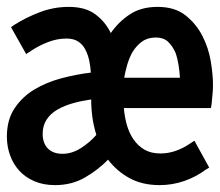

<svg xmlns="http://www.w3.org/2000/svg" viewBox="-35 -526 639 558"><path d="M488 -300Q487 -317 484 -336.5Q481 -356 475 -373Q466 -393 453 -405Q440 -417 418 -417Q394 -417 377.5 -405Q361 -393 349 -373Q340 -356 334.5 -337Q329 -318 326 -300ZM89 -137Q89 -110 104 -94.5Q119 -79 147 -79Q174 -79 200 -95.5Q226 -112 245 -134Q237 -160 233.5 -185.5Q230 -211 230 -237Q202 -233 177 -226Q152 -219 132 -207.5Q112 -196 100.5 -178.5Q89 -161 89 -137ZM-3 -447 7 -454Q40 -475 80.5 -490.5Q121 -506 165 -506Q213 -506 242 -484.5Q271 -463 287 -430Q309 -462 342 -484Q375 -506 423 -506Q473 -506 504 -481.5Q535 -457 553 -422Q571 -387 577.5 -348Q584 -309 584 -279Q584 -265 582.5 -251Q581 -237 580 -224L578 -212H325Q327 -187 333.5 -163.5Q340 -140 353 -121Q366 -102 385 -91Q404 -80 431 -80Q454 -80 475.5 -87.5Q497 -95 516 -108L530 -117L573 -39L563 -33Q535 -12 500.5 0Q466 12 429 12Q379 12 342 -8Q305 -28 279 -62Q251 -33 212.5 -10.5Q174 12 125 12Q91 12 64.5 0.5Q38 -11 20.5 -30.5Q3 -50 -6 -75.5Q-15 -101 -15 -129Q-15 -178 7.5 -211.5Q30 -245 65 -266Q100 -287 143.5 -298.5Q187 -310 229 -315Q228 -332 224.5 -349Q221 -366 214 -380Q207 -395 193.5 -404.5Q180 -414 158 -414Q131 -414 104 -403.5Q77 -393 55 -378L41 -369Z"/></svg>

Font: Codetta
Style: Bold
Weight: 700
Designer: Ulrich Proeller
Foundry: PROSA GmbH
Version: Version 2.00;September 29, 2018;FontCreator 11.5.0.2427 64-b